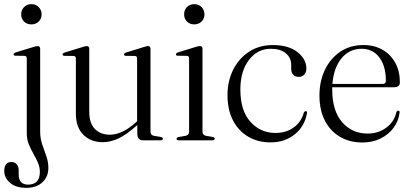

<svg xmlns="http://www.w3.org/2000/svg" viewBox="-30 -676 1980 925"><path d="M121 -558.5Q99.5 -558.5 85.8 -572.2Q72 -586 72 -607Q72 -628 86 -642Q100 -656 121 -656Q142.5 -656 156.5 -641.8Q170.5 -627.5 170.5 -607Q170.5 -586 156.5 -572.2Q142.5 -558.5 121 -558.5ZM163.5 -43.5Q163.5 -9.5 173.2 19.5Q183 48.5 193 76Q203 103.5 203 133.5Q203 175.5 174.2 202.2Q145.5 229 97 229Q46.5 229 18.5 205Q-9.5 181 -9.5 147.5Q-9.5 104.5 25.5 104.5Q41 104.5 50.5 115.5Q60 126.5 60 144.5V164Q60 213.5 105.5 213.5Q162 213 162 152.5Q162 129 152.5 107.2Q143 85.5 130.5 63.8Q118 42 108.5 18.5Q99 -5 99 -32V-394Q99 -406.5 88 -407L44.5 -407.5Q35.5 -408 35.5 -414Q35.5 -420 45.5 -423.5L129 -449Q144.5 -454 151 -454Q163.5 -454 163.5 -441Z M335.5 -129.5V-394Q335.5 -406 324 -406.5L281 -407Q271.5 -407.5 271.5 -413.5Q271.5 -419.5 282 -423L366.5 -449Q381 -454 387.5 -454Q400 -454 400 -441V-138Q400 -81.5 427.5 -54.2Q455 -27 499.5 -27Q527 -27 557.2 -40.5Q587.5 -54 622.5 -84.5L630.5 -92V-394Q630.5 -406 620 -406.5L576.5 -407Q567.5 -407.5 567.5 -413.5Q567.5 -419.5 577.5 -423L661.5 -449Q676 -454 683 -454Q695 -454 695 -441V-42Q695 -25 712.5 -21.5L743.5 -16.5Q754.5 -14.5 754.5 -7.5Q754.5 0 743 0H659.5Q631.5 0 631.5 -32V-73.5Q579.5 -27 540.8 -9Q502 9 464.5 9Q407.5 9 371.5 -26.8Q335.5 -62.5 335.5 -129.5Z M905.5 -558.5Q884.5 -558.5 870.8 -572.2Q857 -586 857 -607Q857 -628 870.8 -642Q884.5 -656 905.5 -656Q927.5 -656 941.2 -641.8Q955 -627.5 955 -607Q955 -586 941 -572.2Q927 -558.5 905.5 -558.5ZM945.5 -441.5V-42Q945.5 -25 963 -21.5L993.5 -16.5Q1004.5 -14.5 1004.5 -7.5Q1004.5 0 993 0H831Q820.5 0 820.5 -7.5Q820.5 -13.5 830.5 -16L863.5 -21.5Q881 -25 881 -41.5V-394Q881 -406.5 870 -407L826.5 -407.5Q817.5 -408 817.5 -414Q817.5 -419.5 827.5 -423.5L911.5 -449.5Q926 -454 933 -454Q945.5 -454 945.5 -441.5Z M1446 -345.5Q1446 -328 1435.8 -316.8Q1425.5 -305.5 1409.5 -305.5Q1392.5 -305.5 1382.8 -316Q1373 -326.5 1373 -344.5V-363Q1373 -397.5 1347 -419.2Q1321 -441 1275.5 -441Q1209.5 -441 1168.8 -386.5Q1128 -332 1128 -245Q1128 -143.5 1176.2 -89.5Q1224.5 -35.5 1297.5 -35.5Q1347.5 -35.5 1384 -61.2Q1420.5 -87 1433.5 -132.5Q1437.5 -140.5 1443 -140.5Q1450 -140.5 1449 -131Q1438 -67.5 1390 -28.8Q1342 10 1273.5 10Q1212.5 10 1165.8 -17.5Q1119 -45 1092.5 -96Q1066 -147 1066 -218Q1066 -285 1093.2 -339.8Q1120.5 -394.5 1169.8 -426.8Q1219 -459 1285 -459Q1359.5 -459 1402.8 -425.2Q1446 -391.5 1446 -345.5Z M1896.5 -279.5Q1896.5 -255.5 1867 -255.5H1570.5Q1570.5 -250 1570.5 -245Q1570.5 -142.5 1618.2 -87.5Q1666 -32.5 1741 -32.5Q1792.5 -32.5 1830.8 -60.8Q1869 -89 1879.5 -135Q1883 -143 1888.5 -143Q1896 -143 1895 -133Q1890 -92 1865.8 -59.8Q1841.5 -27.5 1803 -8.5Q1764.5 10.5 1716.5 10.5Q1654 10.5 1607.2 -17.2Q1560.5 -45 1534.8 -95.8Q1509 -146.5 1509 -215.5Q1509 -284.5 1535.2 -339.5Q1561.5 -394.5 1609.2 -426.8Q1657 -459 1721 -459Q1773.5 -459 1813 -436.2Q1852.5 -413.5 1874.5 -373Q1896.5 -332.5 1896.5 -279.5ZM1713 -441Q1652.5 -441 1615 -394.8Q1577.5 -348.5 1571.5 -271.5H1812.5Q1829 -271.5 1829 -286.5Q1829 -358.5 1797.2 -399.8Q1765.5 -441 1713 -441Z"/></svg>

Font: Fraunces 72pt Light
Style: Regular
Weight: 300
Version: Version 1.000;[0bf87f6ff]